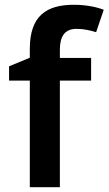

<svg xmlns="http://www.w3.org/2000/svg" viewBox="-20 -785 455 805"><path d="M362 -447V-542H231V-577C231 -633 252 -664 301 -664C333 -664 360 -657 383 -650L415 -744C387 -755 342 -765 290 -765C175 -765 105 -719 105 -580V-543L18 -507V-447H105V0H231V-447Z"/></svg>

Font: Noto Sans Sinhala SemiBold
Style: Regular
Weight: 600
Designer: Jelle Bosma - Monotype Design Team
Foundry: Monotype Imaging Inc.
Version: Version 2.006